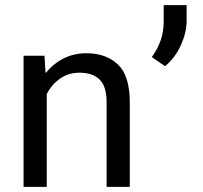

<svg xmlns="http://www.w3.org/2000/svg" viewBox="-20 -732 796 752"><path d="M72.3 0V-513.7H154.3L158.2 -447.8H161.1Q189 -482.9 229.2 -503.2Q269.5 -523.4 318.4 -523.4Q396 -523.4 442.1 -479.2Q488.3 -435.1 488.3 -331.5V0H397.5V-332.5Q397.5 -394 369.9 -420.7Q342.3 -447.3 291.5 -447.3Q248 -447.3 214.8 -423.8Q181.6 -400.4 163.1 -363.3V0ZM710.9 -711.9V-649.4Q710.9 -605.5 688.7 -555.7Q666.5 -505.9 626.5 -472.7L574.7 -508.3Q597.7 -540.5 609.4 -574.5Q621.1 -608.4 621.1 -647.9V-711.9Z"/></svg>

Font: RobotoFlex
Style: Regular
Weight: 400
Designer: Berlow after Robertson
Foundry: Google
Version: Version 2.136